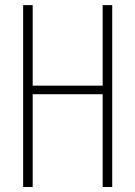

<svg xmlns="http://www.w3.org/2000/svg" viewBox="-20 -746 540 766"><path d="M72.3 0V-725.6H110.4V-404.3H389.6V-725.6H427.7V0H389.6V-370.1H110.4V0Z"/></svg>

Font: Gen Shin Gothic Monospace ExtraLight
Style: Regular
Weight: 200
Designer: [Source Han Sans]
Ryoko NISHIZUKA  (kana & ideographs); Paul D. Hunt (Latin, Greek & Cyrillic); Wenlong ZHANG  (bopomofo
Version: Version 1.002.20150607